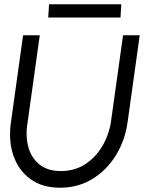

<svg xmlns="http://www.w3.org/2000/svg" viewBox="-20 -865 706 898"><path d="M261 13Q177 13 121.5 -28Q66 -69 42.5 -138.2Q19 -207.5 31 -292L88 -700H166L109 -292Q98.5 -230 112.2 -178.5Q126 -127 164.2 -96Q202.5 -65 265 -65Q328.5 -65 377.2 -96.2Q426 -127.5 457 -179Q488 -230.5 498.5 -292L555.5 -700H633.5L576.5 -292Q564.5 -207.5 521.8 -138.2Q479 -69 412 -28Q345 13 261 13ZM209.5 -845H547.5L543.5 -783H205.5Z"/></svg>

Font: Urbanist
Style: Italic
Weight: 400
Italic angle: -8°
Designer: Corey Hu
Foundry: Corey Hu
Version: Version 1.330; ttfautohint (v1.8.4.7-5d5b)